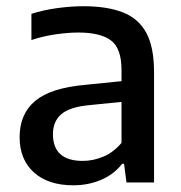

<svg xmlns="http://www.w3.org/2000/svg" viewBox="-20 -572 568 602"><path d="M210 9Q131 9 86.2 -31.5Q41.5 -72 41.5 -142Q41.5 -214.5 90.2 -255.5Q139 -296.5 247.5 -306L361 -317.5V-352Q361 -420.5 328 -445.2Q295 -470 225.5 -470Q194.5 -470 155.5 -464.5Q116.5 -459 78.5 -446.5V-528.5Q115 -540.5 159 -546.5Q203 -552.5 241.5 -552.5Q316 -552.5 365.2 -533.2Q414.5 -514 438.8 -469Q463 -424 463 -346V0H376.5L369 -58.5H363Q337 -25 296.8 -8Q256.5 9 210 9ZM146 -151.5Q146 -67.5 239.5 -67.5Q271.5 -67.5 303.2 -80.5Q335 -93.5 361 -124V-252.5L256.5 -242Q197.5 -236 171.8 -213.5Q146 -191 146 -151.5Z"/></svg>

Font: Encode Sans Md
Style: Regular
Weight: 500
Designer: Multiple Designers
Foundry: Impallari Type
Version: Version 3.002; ttfautohint (v1.8.3) -l 8 -r 50 -G 200 -x 14 